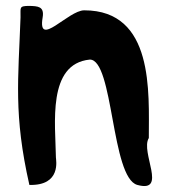

<svg xmlns="http://www.w3.org/2000/svg" viewBox="-20 -630 577 651"><path d="M79.6 -3C188.6 0 169.7 -88.4 169.6 -96C168.1 -209.4 139.3 -413.8 284.6 -428C365.2 -428 356.6 -27.4 445.6 -3C549.4 25.5 455 -114.3 484.6 -162C484.6 -316.5 502.9 -595 265.6 -595C211 -595 106.5 -464.8 124.6 -571C131 -608.7 108 -609.1 79.6 -610C42.3 -610 50.7 -603.6 49.6 -571C42.2 -361.9 25.6 -241 79.6 -3Z"/></svg>

Font: Rocketfuel
Style: Regular
Weight: 400
Designer: Mew Too
Foundry: Cannot Into Space Fonts.
Version: Version 0.27